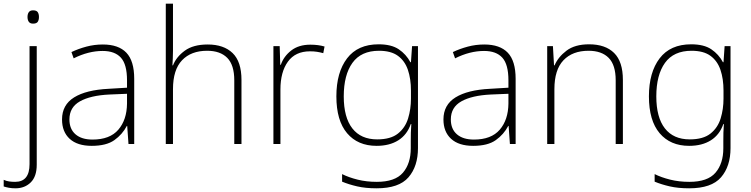

<svg xmlns="http://www.w3.org/2000/svg" viewBox="-71 -780 4067 1040"><path d="M78 -688Q78 -704 85 -714Q92 -724 108 -724Q127 -724 133.5 -714Q140 -704 140 -688Q140 -672 133.5 -662Q127 -652 108 -652Q92 -652 85 -662Q78 -672 78 -688ZM13 240Q-7 240 -23 237Q-39 234 -51 230V194Q-36 201 -20.5 203Q-5 205 11 205Q89 205 89 109V-530H128V112Q128 176 95.5 208Q63 240 13 240Z M486 -539Q571 -539 613.5 -494.5Q656 -450 656 -353V0H625L618 -98H616Q592 -52 548.5 -21Q505 10 426 10Q348 10 306.5 -28Q265 -66 265 -133Q265 -212 330.5 -252.5Q396 -293 517 -299L617 -305V-345Q617 -431 584 -467.5Q551 -504 485 -504Q408 -504 328 -464L316 -498Q354 -516 397 -527.5Q440 -539 486 -539ZM521 -268Q419 -263 362 -231Q305 -199 305 -133Q305 -81 338 -52.5Q371 -24 430 -24Q524 -24 570 -77.5Q616 -131 617 -219V-272Z M866 -504Q866 -482 865 -464.5Q864 -447 863 -426H866Q884 -472 930 -505.5Q976 -539 1054 -539Q1141 -539 1189 -492.5Q1237 -446 1237 -347V0H1198V-345Q1198 -428 1160 -466.5Q1122 -505 1051 -505Q964 -505 915 -453.5Q866 -402 866 -297V0H827V-760H866Z M1610 -538Q1632 -538 1651 -535.5Q1670 -533 1687 -528L1680 -492Q1662 -497 1645.5 -499.5Q1629 -502 1608 -502Q1529 -502 1488.5 -446Q1448 -390 1448 -295V0H1410V-530H1444L1447 -429H1450Q1466 -475 1506.5 -506.5Q1547 -538 1610 -538Z M1980 -540Q2049 -540 2089 -513Q2129 -486 2152 -443H2155L2161 -530H2193V22Q2193 121 2141.5 180.5Q2090 240 1969 240Q1909 240 1863.5 229.5Q1818 219 1782 204V163Q1818 181 1866 193Q1914 205 1970 205Q2069 205 2111.5 155.5Q2154 106 2154 23V-15Q2154 -40 2154.5 -61.5Q2155 -83 2157 -108H2154Q2134 -50 2086.5 -20Q2039 10 1969 10Q1867 10 1809 -58.5Q1751 -127 1751 -258Q1751 -388 1809 -464Q1867 -540 1980 -540ZM1982 -505Q1885 -505 1838 -439.5Q1791 -374 1791 -258Q1791 -144 1837.5 -84.5Q1884 -25 1972 -25Q2045 -25 2084.5 -56.5Q2124 -88 2139.5 -138.5Q2155 -189 2155 -246V-289Q2155 -353 2138.5 -401.5Q2122 -450 2084.5 -477.5Q2047 -505 1982 -505Z M2552 -539Q2637 -539 2679.5 -494.5Q2722 -450 2722 -353V0H2691L2684 -98H2682Q2658 -52 2614.5 -21Q2571 10 2492 10Q2414 10 2372.5 -28Q2331 -66 2331 -133Q2331 -212 2396.5 -252.5Q2462 -293 2583 -299L2683 -305V-345Q2683 -431 2650 -467.5Q2617 -504 2551 -504Q2474 -504 2394 -464L2382 -498Q2420 -516 2463 -527.5Q2506 -539 2552 -539ZM2587 -268Q2485 -263 2428 -231Q2371 -199 2371 -133Q2371 -81 2404 -52.5Q2437 -24 2496 -24Q2590 -24 2636 -77.5Q2682 -131 2683 -219V-272Z M3120 -540Q3208 -540 3255.5 -493Q3303 -446 3303 -347V0H3264V-345Q3264 -428 3226 -466.5Q3188 -505 3117 -505Q3030 -505 2981 -453.5Q2932 -402 2932 -297V0H2893V-530H2924L2930 -426H2933Q2952 -471 2997.5 -505.5Q3043 -540 3120 -540Z M3673 -540Q3742 -540 3782 -513Q3822 -486 3845 -443H3848L3854 -530H3886V22Q3886 121 3834.5 180.5Q3783 240 3662 240Q3602 240 3556.5 229.5Q3511 219 3475 204V163Q3511 181 3559 193Q3607 205 3663 205Q3762 205 3804.5 155.5Q3847 106 3847 23V-15Q3847 -40 3847.5 -61.5Q3848 -83 3850 -108H3847Q3827 -50 3779.5 -20Q3732 10 3662 10Q3560 10 3502 -58.5Q3444 -127 3444 -258Q3444 -388 3502 -464Q3560 -540 3673 -540ZM3675 -505Q3578 -505 3531 -439.5Q3484 -374 3484 -258Q3484 -144 3530.5 -84.5Q3577 -25 3665 -25Q3738 -25 3777.5 -56.5Q3817 -88 3832.5 -138.5Q3848 -189 3848 -246V-289Q3848 -353 3831.5 -401.5Q3815 -450 3777.5 -477.5Q3740 -505 3675 -505Z"/></svg>

Font: Noto Sans Lao UI ExtLt
Style: Regular
Weight: 200
Designer: Monotype Design Team
Foundry: Monotype Imaging Inc.
Version: Version 2.000; ttfautohint (v1.8.4.7-5d5b)